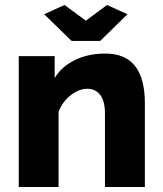

<svg xmlns="http://www.w3.org/2000/svg" viewBox="-20 -750 652 770"><path d="M238.8 -730 324.2 -667 409.2 -730 491.2 -692.9 381.8 -585.9H267.1L157.2 -692.9ZM561 0H400.9V-294.9Q400.9 -344.7 381.8 -369.4Q362.8 -394 330.1 -394Q296.4 -394 262.7 -367.4Q229 -340.8 214.8 -300.8V0H55.2V-524.9H199.2V-437Q228 -483.9 281 -509.5Q334 -535.2 402.8 -535.2Q561 -535.2 561 -335.9Z"/></svg>

Font: Rawline ExtraBold
Style: Regular
Weight: 800
Designer: Matt McInerney, Pablo Impallari, Rodrigo Fuenzalida
Foundry: Matt McInerney, Pablo Impallari, Rodrigo Fuenzalida
Version: Version 4.020;PS 004.020;hotconv 1.0.88;makeotf.lib2.5.64775